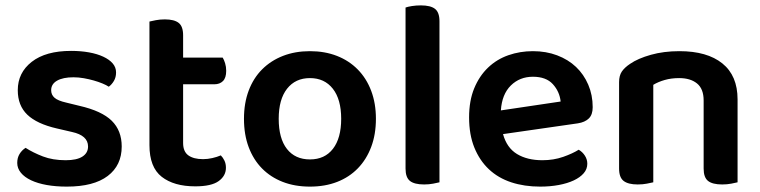

<svg xmlns="http://www.w3.org/2000/svg" viewBox="-20 -678 2823 713"><path d="M432 -134Q432 -64 380 -24.5Q328 15 228 15Q187 15 153.5 9Q120 3 95.5 -8.5Q71 -20 57.5 -36.5Q44 -53 44 -73Q44 -92 52.5 -106Q61 -120 75 -129Q103 -111 139.5 -97Q176 -83 224 -83Q265 -83 286 -96.5Q307 -110 307 -134Q307 -175 247 -188L191 -201Q117 -218 81.5 -252Q46 -286 46 -343Q46 -408 98 -448.5Q150 -489 244 -489Q280 -489 310.5 -483.5Q341 -478 363.5 -467.5Q386 -457 398.5 -442.5Q411 -428 411 -409Q411 -391 403 -377.5Q395 -364 384 -356Q375 -362 360.5 -368Q346 -374 328.5 -379Q311 -384 291.5 -387.5Q272 -391 253 -391Q214 -391 192 -378.5Q170 -366 170 -343Q170 -326 182.5 -315Q195 -304 226 -297L275 -285Q358 -266 395 -229.5Q432 -193 432 -134Z M660 -147Q660 -115 679.5 -101Q699 -87 734 -87Q751 -87 768.5 -91Q786 -95 800 -101Q808 -93 813.5 -81.5Q819 -70 819 -55Q819 -25 792 -5.5Q765 14 705 14Q626 14 580.5 -21.5Q535 -57 535 -139V-598Q543 -600 558.5 -603Q574 -606 592 -606Q627 -606 643.5 -593Q660 -580 660 -547V-464H807Q812 -456 816 -443Q820 -430 820 -415Q820 -389 808 -377Q796 -365 776 -365H660V-147Z M1376 -237Q1376 -179 1358.5 -132.5Q1341 -86 1309 -53Q1277 -20 1232 -2.5Q1187 15 1131 15Q1075 15 1030 -2.5Q985 -20 953 -52.5Q921 -85 903.5 -131.5Q886 -178 886 -237Q886 -295 903.5 -341.5Q921 -388 953.5 -420.5Q986 -453 1031 -470.5Q1076 -488 1131 -488Q1186 -488 1231 -470.5Q1276 -453 1308.5 -420Q1341 -387 1358.5 -340.5Q1376 -294 1376 -237ZM1131 -388Q1077 -388 1046 -348.5Q1015 -309 1015 -237Q1015 -164 1045.5 -125Q1076 -86 1131 -86Q1186 -86 1216.5 -125.5Q1247 -165 1247 -237Q1247 -309 1216 -348.5Q1185 -388 1131 -388Z M1612 -1Q1604 1 1588.5 4Q1573 7 1555 7Q1519 7 1502.5 -6Q1486 -19 1486 -52V-650Q1494 -653 1509.5 -655.5Q1525 -658 1543 -658Q1579 -658 1595.5 -645Q1612 -632 1612 -599V-1Z M1848 -180Q1862 -129 1900 -106Q1938 -83 1994 -83Q2036 -83 2071.5 -95.5Q2107 -108 2129 -122Q2143 -114 2152 -100Q2161 -86 2161 -70Q2161 -50 2147.5 -34.5Q2134 -19 2110.5 -8Q2087 3 2055 9Q2023 15 1986 15Q1927 15 1878.5 -1Q1830 -17 1795.5 -49.5Q1761 -82 1741.5 -130Q1722 -178 1722 -242Q1722 -304 1741 -350Q1760 -396 1792.5 -427Q1825 -458 1868 -473Q1911 -488 1959 -488Q2008 -488 2049 -472.5Q2090 -457 2119 -429.5Q2148 -402 2164.5 -363.5Q2181 -325 2181 -280Q2181 -252 2166.5 -238Q2152 -224 2126 -220ZM1959 -393Q1910 -393 1877 -360.5Q1844 -328 1840 -268L2062 -301Q2058 -338 2033 -365.5Q2008 -393 1959 -393Z M2593 -305Q2593 -348 2568.5 -368Q2544 -388 2502 -388Q2473 -388 2448.5 -381Q2424 -374 2406 -363V-1Q2397 1 2382 4Q2367 7 2348 7Q2313 7 2296 -6Q2279 -19 2279 -52V-373Q2279 -397 2289 -412Q2299 -427 2320 -441Q2349 -461 2397 -474.5Q2445 -488 2503 -488Q2606 -488 2662.5 -442.5Q2719 -397 2719 -309V-1Q2711 1 2695.5 4Q2680 7 2662 7Q2626 7 2609.5 -6Q2593 -19 2593 -52V-305Z"/></svg>

Font: Baloo Tammudu 2 SemiBold
Style: Regular
Weight: 600
Designer: Maithili Shingre, Omkar Shende and Ek Type
Foundry: Ek Type
Version: Version 1.640;hotconv 1.0.111;makeotfexe 2.5.65597; ttfautoh